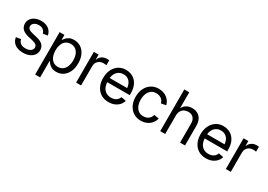

<svg xmlns="http://www.w3.org/2000/svg" viewBox="13 -1712 4051 2900"><g transform="rotate(30 2038.0 -262.0)"><path d="M255.4 11.7Q199.7 11.7 155.5 -5.1Q111.3 -22 83.3 -55.9Q55.2 -89.8 47.4 -139.6L130.4 -152.8Q139.6 -107.9 171.6 -85.7Q203.6 -63.5 254.4 -63.5Q310.1 -63.5 343 -87.2Q376 -110.8 376 -145Q376 -173.3 355.7 -191.9Q335.4 -210.4 296.9 -219.2L208.5 -239.7Q135.3 -257.3 98.9 -294.2Q62.5 -331.1 62.5 -388.2Q62.5 -434.1 87.9 -469.2Q113.3 -504.4 158 -524.4Q202.6 -544.4 259.8 -544.4Q314.9 -544.4 355.5 -526.4Q396 -508.3 420.7 -476.3Q445.3 -444.3 454.1 -401.4L374 -387.7Q366.2 -420.9 338.9 -445.8Q311.5 -470.7 259.8 -470.7Q211.4 -470.7 180.4 -448Q149.4 -425.3 149.4 -391.6Q149.4 -361.8 171.1 -343.5Q192.9 -325.2 237.3 -314.9L319.8 -295.4Q394 -277.8 429.4 -241.7Q464.8 -205.6 464.8 -149.4Q464.8 -101.6 438.2 -65.2Q411.6 -28.8 364.3 -8.5Q316.9 11.7 255.4 11.7Z M582 204.1V-535.6H666V-452.1H672.9Q684.6 -471.7 704.1 -492.7Q723.6 -513.7 754.9 -528.6Q786.1 -543.5 832.5 -543.5Q900.4 -543.5 951.9 -509.5Q1003.4 -475.6 1032.5 -413.3Q1061.5 -351.1 1061.5 -267.1Q1061.5 -182.6 1032.7 -120.1Q1003.9 -57.6 952.4 -23.2Q900.9 11.2 833 11.2Q787.1 11.2 756.1 -3.9Q725.1 -19 705.3 -40.8Q685.5 -62.5 673.3 -82.5H668.5V204.1ZM819.8 -66.4Q869.1 -66.4 903.3 -92Q937.5 -117.7 955.6 -163.1Q973.6 -208.5 973.6 -267.6Q973.6 -326.7 955.8 -371.3Q938 -416 903.6 -441.2Q869.1 -466.3 819.8 -466.3Q770.5 -466.3 735.8 -441.4Q701.2 -416.5 683.3 -372.1Q665.5 -327.6 665.5 -267.6Q665.5 -208 683.6 -162.6Q701.7 -117.2 736.3 -91.8Q771 -66.4 819.8 -66.4Z M1178.7 0V-535.6H1261.7V-452.6H1266.6Q1281.2 -493.7 1317.4 -518.6Q1353.5 -543.5 1402.3 -543.5Q1412.6 -543.5 1424.6 -543Q1436.5 -542.5 1443.4 -541.5V-455.1Q1439.5 -456.1 1424.3 -458.3Q1409.2 -460.4 1391.6 -460.4Q1356 -460.4 1327.1 -445.1Q1298.3 -429.7 1281.7 -401.4Q1265.1 -373 1265.1 -333.5V0Z M1747.1 11.7Q1668.9 11.7 1613 -23.2Q1557.1 -58.1 1526.9 -120.4Q1496.6 -182.6 1496.6 -264.6Q1496.6 -346.7 1526.9 -409.7Q1557.1 -472.7 1611.6 -508.5Q1666 -544.4 1738.3 -544.4Q1785.2 -544.4 1827.6 -528.3Q1870.1 -512.2 1903.3 -478.8Q1936.5 -445.3 1955.8 -394Q1975.1 -342.8 1975.1 -272V-240.2H1551.3V-313.5H1927.7L1888.7 -286.6Q1888.7 -340.3 1871.1 -381.1Q1853.5 -421.9 1820.1 -444.6Q1786.6 -467.3 1738.3 -467.3Q1689.9 -467.3 1655.3 -444.1Q1620.6 -420.9 1602.1 -382.1Q1583.5 -343.3 1583.5 -296.4V-251.5Q1583.5 -193.4 1603.5 -151.6Q1623.5 -109.9 1660.4 -87.6Q1697.3 -65.4 1747.6 -65.4Q1781.2 -65.4 1808.1 -75.4Q1835 -85.4 1853.8 -104.7Q1872.6 -124 1881.8 -151.9L1966.3 -136.2Q1954.6 -92.3 1924.1 -59.1Q1893.6 -25.9 1848.4 -7.1Q1803.2 11.7 1747.1 11.7Z M2309.6 11.7Q2236.3 11.7 2181.2 -23.2Q2126 -58.1 2095 -120.6Q2064 -183.1 2064 -265.1Q2064 -348.6 2095 -411.4Q2126 -474.1 2181.2 -509.3Q2236.3 -544.4 2309.6 -544.4Q2350.6 -544.4 2386.5 -533Q2422.4 -521.5 2451.2 -500.7Q2480 -480 2500 -450.2Q2520 -420.4 2529.3 -383.8L2445.3 -367.7Q2439.9 -389.6 2428.2 -407.7Q2416.5 -425.8 2399.2 -439Q2381.8 -452.1 2359.4 -459.5Q2336.9 -466.8 2309.6 -466.8Q2256.8 -466.8 2221.9 -439.7Q2187 -412.6 2169.4 -366.9Q2151.9 -321.3 2151.9 -265.1Q2151.9 -210 2169.4 -164.8Q2187 -119.6 2221.9 -92.8Q2256.8 -65.9 2309.6 -65.9Q2337.4 -65.9 2360.1 -73.2Q2382.8 -80.6 2399.9 -94Q2417 -107.4 2428.7 -126.2Q2440.4 -145 2446.3 -167.5L2530.8 -151.9Q2522 -114.7 2501.7 -84.7Q2481.4 -54.7 2452.4 -33Q2423.3 -11.2 2387 0.2Q2350.6 11.7 2309.6 11.7Z M2731.9 -318.8V0H2645.5V-727.5H2731.9V-405.8H2713.4Q2738.3 -479.5 2784.2 -511.5Q2830.1 -543.5 2891.6 -543.5Q2945.8 -543.5 2988 -520.8Q3030.3 -498 3054.2 -452.6Q3078.1 -407.2 3078.1 -337.9V0H2991.7V-331.1Q2991.7 -395.5 2959 -430.4Q2926.3 -465.3 2869.1 -465.3Q2830.6 -465.3 2799.3 -449Q2768.1 -432.6 2750 -399.9Q2731.9 -367.2 2731.9 -318.8Z M3446.3 11.7Q3368.2 11.7 3312.3 -23.2Q3256.3 -58.1 3226.1 -120.4Q3195.8 -182.6 3195.8 -264.6Q3195.8 -346.7 3226.1 -409.7Q3256.3 -472.7 3310.8 -508.5Q3365.2 -544.4 3437.5 -544.4Q3484.4 -544.4 3526.9 -528.3Q3569.3 -512.2 3602.5 -478.8Q3635.7 -445.3 3655 -394Q3674.3 -342.8 3674.3 -272V-240.2H3250.5V-313.5H3627L3587.9 -286.6Q3587.9 -340.3 3570.3 -381.1Q3552.7 -421.9 3519.3 -444.6Q3485.8 -467.3 3437.5 -467.3Q3389.2 -467.3 3354.5 -444.1Q3319.8 -420.9 3301.3 -382.1Q3282.7 -343.3 3282.7 -296.4V-251.5Q3282.7 -193.4 3302.7 -151.6Q3322.8 -109.9 3359.6 -87.6Q3396.5 -65.4 3446.8 -65.4Q3480.5 -65.4 3507.3 -75.4Q3534.2 -85.4 3553 -104.7Q3571.8 -124 3581.1 -151.9L3665.5 -136.2Q3653.8 -92.3 3623.3 -59.1Q3592.8 -25.9 3547.6 -7.1Q3502.4 11.7 3446.3 11.7Z M3789.6 0V-535.6H3872.6V-452.6H3877.4Q3892.1 -493.7 3928.2 -518.6Q3964.4 -543.5 4013.2 -543.5Q4023.4 -543.5 4035.4 -543Q4047.4 -542.5 4054.2 -541.5V-455.1Q4050.3 -456.1 4035.2 -458.3Q4020 -460.4 4002.4 -460.4Q3966.8 -460.4 3938 -445.1Q3909.2 -429.7 3892.6 -401.4Q3876 -373 3876 -333.5V0Z"/></g></svg>

Font: Inter 20pt
Style: Regular
Weight: 400
Version: Version 4.001;git-66647c0bb